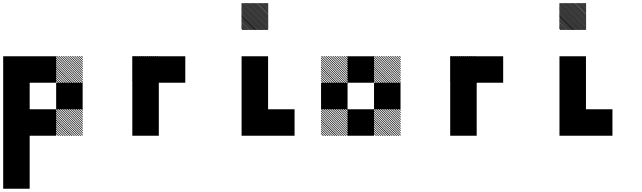

<svg xmlns="http://www.w3.org/2000/svg" viewBox="-20 -854 4040 1208"><path d="M500.8 -155.8 489.2 -167.5H495L500.8 -161.7ZM500.8 -141.7 475 -167.5H480.8L500.8 -147.5ZM500.8 -127.5 460.8 -167.5H466.7L500.8 -133.3ZM500.8 -113.3 446.7 -167.5H452.5L500.8 -119.2ZM500.8 -99.2 432.5 -167.5H438.3L500.8 -105ZM500.8 -85 418.3 -167.5H424.2L500.8 -90.8ZM500.8 -70.8 404.2 -167.5H410L500.8 -76.7ZM500.8 -56.7 390 -167.5H395.8L500.8 -62.5ZM500.8 -42.5 375.8 -167.5H381.7L500.8 -48.3ZM500.8 -28.3 361.7 -167.5H367.5L500.8 -34.2ZM500.8 -14.2 347.5 -167.5H353.3L500.8 -20ZM500.8 0 333.3 -167.5H339.2L500.8 -5.8ZM487.5 0.8 332.5 -154.2V-160L493.3 0.8ZM473.3 0.8 332.5 -140V-145.8L479.2 0.8ZM459.2 0.8 332.5 -125.8V-131.7L465 0.8ZM445 0.8 332.5 -111.7V-117.5L450.8 0.8ZM430 0.8 332.5 -96.7V-103.3L436.7 0.8ZM416.7 0.8 332.5 -83.3V-89.2L422.5 0.8ZM402.5 0.8 332.5 -69.2V-75L408.3 0.8ZM388.3 0.8 332.5 -55V-60.8L394.2 0.8ZM374.2 0.8 332.5 -40.8V-46.7L380 0.8ZM360 0.8 332.5 -26.7V-32.5L365.8 0.8ZM345.8 0.8 332.5 -12.5V-18.3L351.7 0.8ZM500.8 -489.2 489.2 -500.8H495L500.8 -495ZM500.8 -475 475 -500.8H480.8L500.8 -480.8ZM500.8 -460.8 460.8 -500.8H466.7L500.8 -466.7ZM500.8 -446.7 446.7 -500.8H452.5L500.8 -452.5ZM500.8 -432.5 432.5 -500.8H438.3L500.8 -438.3ZM500.8 -418.3 418.3 -500.8H424.2L500.8 -424.2ZM500.8 -404.2 404.2 -500.8H410L500.8 -410ZM500.8 -390 390 -500.8H395.8L500.8 -395.8ZM500.8 -375.8 375.8 -500.8H381.7L500.8 -381.7ZM500.8 -361.7 361.7 -500.8H367.5L500.8 -367.5ZM500.8 -347.5 347.5 -500.8H353.3L500.8 -353.3ZM500.8 -333.3 333.3 -500.8H339.2L500.8 -339.2ZM487.5 -332.5 332.5 -487.5V-493.3L493.3 -332.5ZM473.3 -332.5 332.5 -473.3V-479.2L479.2 -332.5ZM459.2 -332.5 332.5 -459.2V-465L465 -332.5ZM445 -332.5 332.5 -445V-450.8L450.8 -332.5ZM430 -332.5 332.5 -430V-436.7L436.7 -332.5ZM416.7 -332.5 332.5 -416.7V-422.5L422.5 -332.5ZM402.5 -332.5 332.5 -402.5V-408.3L408.3 -332.5ZM388.3 -332.5 332.5 -388.3V-394.2L394.2 -332.5ZM374.2 -332.5 332.5 -374.2V-380L380 -332.5ZM360 -332.5 332.5 -360V-365.8L365.8 -332.5ZM345.8 -332.5 332.5 -345.8V-351.7L351.7 -332.5ZM0 166.7H166.7V333.3H0ZM0 0H166.7V333.3H0ZM166.7 -166.7H333.3V0H166.7ZM0 -166.7H333.3V0H0ZM0 -166.7H166.7V166.7H0ZM333.3 -333.3H500V-166.7H333.3ZM0 -333.3H166.7V0H0ZM166.7 -500H333.3V-333.3H166.7ZM0 -500H333.3V-333.3H0ZM0 -500H166.7V-166.7H0Z M979.2 -500H1145.8V-333.3H979.2ZM980 -488.3 967.5 -500.8H973.3L980 -494.2ZM980 -475.8 955 -500.8H960.8L980 -481.7ZM980 -463.3 942.5 -500.8H948.3L980 -469.2ZM980 -450.8 930 -500.8H935.8L980 -456.7ZM980 -438.3 917.5 -500.8H923.3L980 -444.2ZM980 -425.8 905 -500.8H910L980 -430.8ZM980 -413.3 892.5 -500.8H898.3L980 -419.2ZM980 -400.8 880 -500.8H885.8L980 -406.7ZM980 -388.3 867.5 -500.8H873.3L980 -394.2ZM980 -375.8 855 -500.8H860.8L980 -381.7ZM980 -363.3 842.5 -500.8H848.3L980 -369.2ZM980 -350.8 830 -500.8H835.8L980 -356.7ZM980 -338.3 817.5 -500.8H823.3L980 -344.2ZM973.3 -332.5 811.7 -494.2V-500L979.2 -332.5ZM960.8 -332.5 811.7 -481.7V-487.5L966.7 -332.5ZM948.3 -332.5 811.7 -469.2V-475L954.2 -332.5ZM935.8 -332.5 811.7 -456.7V-462.5L941.7 -332.5ZM923.3 -332.5 811.7 -444.2V-450L929.2 -332.5ZM910 -332.5 811.7 -430.8V-437.5L916.7 -332.5ZM898.3 -332.5 811.7 -419.2V-425L904.2 -332.5ZM885.8 -332.5 811.7 -406.7V-412.5L891.7 -332.5ZM873.3 -332.5 811.7 -394.2V-400L879.2 -332.5ZM860.8 -332.5 811.7 -381.7V-387.5L866.7 -332.5ZM848.3 -332.5 811.7 -369.2V-375L854.2 -332.5ZM835.8 -332.5 811.7 -356.7V-362.5L841.7 -332.5ZM823.3 -332.5 811.7 -344.2V-350L829.2 -332.5ZM812.5 -166.7H979.2V0H812.5ZM812.5 -333.3H979.2V0H812.5ZM812.5 -500H979.2V-166.7H812.5Z M1667.5 -826.7 1660 -834.2H1665.8L1667.5 -832.5ZM1667.5 -819.2 1652.5 -834.2H1658.3L1667.5 -825ZM1667.5 -811.7 1645 -834.2H1650.8L1667.5 -817.5ZM1667.5 -804.2 1637.5 -834.2H1643.3L1667.5 -810ZM1667.5 -796.7 1630 -834.2H1635.8L1667.5 -802.5ZM1667.5 -789.2 1622.5 -834.2H1628.3L1667.5 -795ZM1667.5 -781.7 1615 -834.2H1620.8L1667.5 -787.5ZM1667.5 -774.2 1607.5 -834.2H1613.3L1667.5 -780ZM1667.5 -766.7 1600 -834.2H1605.8L1667.5 -772.5ZM1667.5 -759.2 1592.5 -834.2H1597.5L1667.5 -764.2ZM1667.5 -751.7 1585 -834.2H1590.8L1667.5 -757.5ZM1667.5 -744.2 1577.5 -834.2H1583.3L1667.5 -750ZM1667.5 -736.7 1570 -834.2H1575.8L1667.5 -742.5ZM1667.5 -729.2 1562.5 -834.2H1568.3L1667.5 -735ZM1667.5 -721.7 1555 -834.2H1560.8L1667.5 -727.5ZM1667.5 -714.2 1547.5 -834.2H1553.3L1667.5 -720ZM1667.5 -706.7 1540 -834.2H1545.8L1667.5 -712.5ZM1667.5 -699.2 1532.5 -834.2H1538.3L1667.5 -705ZM1667.5 -691.7 1525 -834.2H1530.8L1667.5 -697.5ZM1667.5 -684.2 1517.5 -834.2H1523.3L1667.5 -690ZM1667.5 -676.7 1510 -834.2H1515.8L1667.5 -682.5ZM1667.5 -669.2 1502.5 -834.2H1508.3L1667.5 -675ZM1663.3 -665.8 1499.2 -830 1500.8 -834.2 1667.5 -667.5ZM1655.8 -665.8 1499.2 -822.5V-828.3L1661.7 -665.8ZM1648.3 -665.8 1499.2 -815V-820.8L1654.2 -665.8ZM1640.8 -665.8 1499.2 -807.5V-813.3L1646.7 -665.8ZM1633.3 -665.8 1499.2 -800V-805.8L1639.2 -665.8ZM1625.8 -665.8 1499.2 -792.5V-798.3L1631.7 -665.8ZM1618.3 -665.8 1499.2 -785V-790.8L1624.2 -665.8ZM1610.8 -665.8 1499.2 -777.5V-783.3L1616.7 -665.8ZM1603.3 -665.8 1499.2 -770V-775.8L1609.2 -665.8ZM1595.8 -665.8 1499.2 -762.5V-768.3L1601.7 -665.8ZM1587.5 -665.8 1499.2 -754.2V-760.8L1594.2 -665.8ZM1580.8 -665.8 1499.2 -747.5V-753.3L1586.7 -665.8ZM1573.3 -665.8 1499.2 -740V-745.8L1579.2 -665.8ZM1565.8 -665.8 1499.2 -732.5V-738.3L1571.7 -665.8ZM1558.3 -665.8 1499.2 -725V-730.8L1564.2 -665.8ZM1550.8 -665.8 1499.2 -717.5V-723.3L1556.7 -665.8ZM1543.3 -665.8 1499.2 -710V-715L1548.3 -665.8ZM1535.8 -665.8 1499.2 -702.5V-708.3L1541.7 -665.8ZM1528.3 -665.8 1499.2 -695V-700.8L1534.2 -665.8ZM1520.8 -665.8 1499.2 -687.5V-693.3L1526.7 -665.8ZM1513.3 -665.8 1499.2 -680V-685.8L1519.2 -665.8ZM1505.8 -665.8 1499.2 -672.5V-678.3L1511.7 -665.8ZM1666.7 -166.7H1833.3V0H1666.7ZM1500 -166.7H1833.3V0H1500ZM1500 -333.3H1666.7V0H1500ZM1500 -500H1666.7V-166.7H1500Z M2500.8 -155.8 2489.2 -167.5H2495L2500.8 -161.7ZM2500.8 -141.7 2475 -167.5H2480.8L2500.8 -147.5ZM2500.8 -127.5 2460.8 -167.5H2466.7L2500.8 -133.3ZM2500.8 -113.3 2446.7 -167.5H2452.5L2500.8 -119.2ZM2500.8 -99.2 2432.5 -167.5H2438.3L2500.8 -105ZM2500.8 -85 2418.3 -167.5H2424.2L2500.8 -90.8ZM2500.8 -70.8 2404.2 -167.5H2410L2500.8 -76.7ZM2500.8 -56.7 2390 -167.5H2395.8L2500.8 -62.5ZM2500.8 -42.5 2375.8 -167.5H2381.7L2500.8 -48.3ZM2500.8 -28.3 2361.7 -167.5H2367.5L2500.8 -34.2ZM2500.8 -14.2 2347.5 -167.5H2353.3L2500.8 -20ZM2500.8 0 2333.3 -167.5H2339.2L2500.8 -5.8ZM2487.5 0.8 2332.5 -154.2V-160L2493.3 0.8ZM2473.3 0.8 2332.5 -140V-145.8L2479.2 0.8ZM2459.2 0.8 2332.5 -125.8V-131.7L2465 0.8ZM2445 0.8 2332.5 -111.7V-117.5L2450.8 0.8ZM2430 0.8 2332.5 -96.7V-103.3L2436.7 0.8ZM2416.7 0.8 2332.5 -83.3V-89.2L2422.5 0.8ZM2402.5 0.8 2332.5 -69.2V-75L2408.3 0.8ZM2388.3 0.8 2332.5 -55V-60.8L2394.2 0.8ZM2374.2 0.8 2332.5 -40.8V-46.7L2380 0.8ZM2360 0.8 2332.5 -26.7V-32.5L2365.8 0.8ZM2345.8 0.8 2332.5 -12.5V-18.3L2351.7 0.8ZM2167.5 -155.8 2155.8 -167.5H2161.7L2167.5 -161.7ZM2167.5 -141.7 2141.7 -167.5H2147.5L2167.5 -147.5ZM2167.5 -127.5 2127.5 -167.5H2133.3L2167.5 -133.3ZM2167.5 -113.3 2113.3 -167.5H2119.2L2167.5 -119.2ZM2167.5 -99.2 2099.2 -167.5H2105L2167.5 -105ZM2167.5 -85 2085 -167.5H2090.8L2167.5 -90.8ZM2167.5 -70.8 2070.8 -167.5H2076.7L2167.5 -76.7ZM2167.5 -56.7 2056.7 -167.5H2062.5L2167.5 -62.5ZM2167.5 -42.5 2042.5 -167.5H2048.3L2167.5 -48.3ZM2167.5 -28.3 2028.3 -167.5H2034.2L2167.5 -34.2ZM2167.5 -14.2 2014.2 -167.5H2020L2167.5 -20ZM2167.5 0 2000 -167.5H2005.8L2167.5 -5.8ZM2154.2 0.8 1999.2 -154.2V-160L2160 0.8ZM2140 0.8 1999.2 -140V-145.8L2145.8 0.8ZM2125.8 0.8 1999.2 -125.8V-131.7L2131.7 0.8ZM2111.7 0.8 1999.2 -111.7V-117.5L2117.5 0.8ZM2096.7 0.8 1999.2 -96.7V-103.3L2103.3 0.8ZM2083.3 0.8 1999.2 -83.3V-89.2L2089.2 0.8ZM2069.2 0.8 1999.2 -69.2V-75L2075 0.8ZM2055 0.8 1999.2 -55V-60.8L2060.8 0.8ZM2040.8 0.8 1999.2 -40.8V-46.7L2046.7 0.8ZM2026.7 0.8 1999.2 -26.7V-32.5L2032.5 0.8ZM2012.5 0.8 1999.2 -12.5V-18.3L2018.3 0.8ZM2500.8 -489.2 2489.2 -500.8H2495L2500.8 -495ZM2500.8 -475 2475 -500.8H2480.8L2500.8 -480.8ZM2500.8 -460.8 2460.8 -500.8H2466.7L2500.8 -466.7ZM2500.8 -446.7 2446.7 -500.8H2452.5L2500.8 -452.5ZM2500.8 -432.5 2432.5 -500.8H2438.3L2500.8 -438.3ZM2500.8 -418.3 2418.3 -500.8H2424.2L2500.8 -424.2ZM2500.8 -404.2 2404.2 -500.8H2410L2500.8 -410ZM2500.8 -390 2390 -500.8H2395.8L2500.8 -395.8ZM2500.8 -375.8 2375.8 -500.8H2381.7L2500.8 -381.7ZM2500.8 -361.7 2361.7 -500.8H2367.5L2500.8 -367.5ZM2500.8 -347.5 2347.5 -500.8H2353.3L2500.8 -353.3ZM2500.8 -333.3 2333.3 -500.8H2339.2L2500.8 -339.2ZM2487.5 -332.5 2332.5 -487.5V-493.3L2493.3 -332.5ZM2473.3 -332.5 2332.5 -473.3V-479.2L2479.2 -332.5ZM2459.2 -332.5 2332.5 -459.2V-465L2465 -332.5ZM2445 -332.5 2332.5 -445V-450.8L2450.8 -332.5ZM2430 -332.5 2332.5 -430V-436.7L2436.7 -332.5ZM2416.7 -332.5 2332.5 -416.7V-422.5L2422.5 -332.5ZM2402.5 -332.5 2332.5 -402.5V-408.3L2408.3 -332.5ZM2388.3 -332.5 2332.5 -388.3V-394.2L2394.2 -332.5ZM2374.2 -332.5 2332.5 -374.2V-380L2380 -332.5ZM2360 -332.5 2332.5 -360V-365.8L2365.8 -332.5ZM2345.8 -332.5 2332.5 -345.8V-351.7L2351.7 -332.5ZM2167.5 -489.2 2155.8 -500.8H2161.7L2167.5 -495ZM2167.5 -475 2141.7 -500.8H2147.5L2167.5 -480.8ZM2167.5 -460.8 2127.5 -500.8H2133.3L2167.5 -466.7ZM2167.5 -446.7 2113.3 -500.8H2119.2L2167.5 -452.5ZM2167.5 -432.5 2099.2 -500.8H2105L2167.5 -438.3ZM2167.5 -418.3 2085 -500.8H2090.8L2167.5 -424.2ZM2167.5 -404.2 2070.8 -500.8H2076.7L2167.5 -410ZM2167.5 -390 2056.7 -500.8H2062.5L2167.5 -395.8ZM2167.5 -375.8 2042.5 -500.8H2048.3L2167.5 -381.7ZM2167.5 -361.7 2028.3 -500.8H2034.2L2167.5 -367.5ZM2167.5 -347.5 2014.2 -500.8H2020L2167.5 -353.3ZM2167.5 -333.3 2000 -500.8H2005.8L2167.5 -339.2ZM2154.2 -332.5 1999.2 -487.5V-493.3L2160 -332.5ZM2140 -332.5 1999.2 -473.3V-479.2L2145.8 -332.5ZM2125.8 -332.5 1999.2 -459.2V-465L2131.7 -332.5ZM2111.7 -332.5 1999.2 -445V-450.8L2117.5 -332.5ZM2096.7 -332.5 1999.2 -430V-436.7L2103.3 -332.5ZM2083.3 -332.5 1999.2 -416.7V-422.5L2089.2 -332.5ZM2069.2 -332.5 1999.2 -402.5V-408.3L2075 -332.5ZM2055 -332.5 1999.2 -388.3V-394.2L2060.8 -332.5ZM2040.8 -332.5 1999.2 -374.2V-380L2046.7 -332.5ZM2026.7 -332.5 1999.2 -360V-365.8L2032.5 -332.5ZM2012.5 -332.5 1999.2 -345.8V-351.7L2018.3 -332.5ZM2166.7 -166.7H2333.3V0H2166.7ZM2333.3 -333.3H2500V-166.7H2333.3ZM2000 -333.3H2166.7V-166.7H2000ZM2166.7 -500H2333.3V-333.3H2166.7Z M2979.2 -500H3145.8V-333.3H2979.2ZM2980 -488.3 2967.5 -500.8H2973.3L2980 -494.2ZM2980 -475.8 2955 -500.8H2960.8L2980 -481.7ZM2980 -463.3 2942.5 -500.8H2948.3L2980 -469.2ZM2980 -450.8 2930 -500.8H2935.8L2980 -456.7ZM2980 -438.3 2917.5 -500.8H2923.3L2980 -444.2ZM2980 -425.8 2905 -500.8H2910L2980 -430.8ZM2980 -413.3 2892.5 -500.8H2898.3L2980 -419.2ZM2980 -400.8 2880 -500.8H2885.8L2980 -406.7ZM2980 -388.3 2867.5 -500.8H2873.3L2980 -394.2ZM2980 -375.8 2855 -500.8H2860.8L2980 -381.7ZM2980 -363.3 2842.5 -500.8H2848.3L2980 -369.2ZM2980 -350.8 2830 -500.8H2835.8L2980 -356.7ZM2980 -338.3 2817.5 -500.8H2823.3L2980 -344.2ZM2973.3 -332.5 2811.7 -494.2V-500L2979.2 -332.5ZM2960.8 -332.5 2811.7 -481.7V-487.5L2966.7 -332.5ZM2948.3 -332.5 2811.7 -469.2V-475L2954.2 -332.5ZM2935.8 -332.5 2811.7 -456.7V-462.5L2941.7 -332.5ZM2923.3 -332.5 2811.7 -444.2V-450L2929.2 -332.5ZM2910 -332.5 2811.7 -430.8V-437.5L2916.7 -332.5ZM2898.3 -332.5 2811.7 -419.2V-425L2904.2 -332.5ZM2885.8 -332.5 2811.7 -406.7V-412.5L2891.7 -332.5ZM2873.3 -332.5 2811.7 -394.2V-400L2879.2 -332.5ZM2860.8 -332.5 2811.7 -381.7V-387.5L2866.7 -332.5ZM2848.3 -332.5 2811.7 -369.2V-375L2854.2 -332.5ZM2835.8 -332.5 2811.7 -356.7V-362.5L2841.7 -332.5ZM2823.3 -332.5 2811.7 -344.2V-350L2829.2 -332.5ZM2812.5 -166.7H2979.2V0H2812.5ZM2812.5 -333.3H2979.2V0H2812.5ZM2812.5 -500H2979.2V-166.7H2812.5Z M3667.5 -826.7 3660 -834.2H3665.8L3667.5 -832.5ZM3667.5 -819.2 3652.5 -834.2H3658.3L3667.5 -825ZM3667.5 -811.7 3645 -834.2H3650.8L3667.5 -817.5ZM3667.5 -804.2 3637.5 -834.2H3643.3L3667.5 -810ZM3667.5 -796.7 3630 -834.2H3635.8L3667.5 -802.5ZM3667.5 -789.2 3622.5 -834.2H3628.3L3667.5 -795ZM3667.5 -781.7 3615 -834.2H3620.8L3667.5 -787.5ZM3667.5 -774.2 3607.5 -834.2H3613.3L3667.5 -780ZM3667.5 -766.7 3600 -834.2H3605.8L3667.5 -772.5ZM3667.5 -759.2 3592.5 -834.2H3597.5L3667.5 -764.2ZM3667.5 -751.7 3585 -834.2H3590.8L3667.5 -757.5ZM3667.5 -744.2 3577.5 -834.2H3583.3L3667.5 -750ZM3667.5 -736.7 3570 -834.2H3575.8L3667.5 -742.5ZM3667.5 -729.2 3562.5 -834.2H3568.3L3667.5 -735ZM3667.5 -721.7 3555 -834.2H3560.8L3667.5 -727.5ZM3667.5 -714.2 3547.5 -834.2H3553.3L3667.5 -720ZM3667.5 -706.7 3540 -834.2H3545.8L3667.5 -712.5ZM3667.5 -699.2 3532.5 -834.2H3538.3L3667.5 -705ZM3667.5 -691.7 3525 -834.2H3530.8L3667.5 -697.5ZM3667.5 -684.2 3517.5 -834.2H3523.3L3667.5 -690ZM3667.5 -676.7 3510 -834.2H3515.8L3667.5 -682.5ZM3667.5 -669.2 3502.5 -834.2H3508.3L3667.5 -675ZM3663.3 -665.8 3499.2 -830 3500.8 -834.2 3667.5 -667.5ZM3655.8 -665.8 3499.2 -822.5V-828.3L3661.7 -665.8ZM3648.3 -665.8 3499.2 -815V-820.8L3654.2 -665.8ZM3640.8 -665.8 3499.2 -807.5V-813.3L3646.7 -665.8ZM3633.3 -665.8 3499.2 -800V-805.8L3639.2 -665.8ZM3625.8 -665.8 3499.2 -792.5V-798.3L3631.7 -665.8ZM3618.3 -665.8 3499.2 -785V-790.8L3624.2 -665.8ZM3610.8 -665.8 3499.2 -777.5V-783.3L3616.7 -665.8ZM3603.3 -665.8 3499.2 -770V-775.8L3609.2 -665.8ZM3595.8 -665.8 3499.2 -762.5V-768.3L3601.7 -665.8ZM3587.5 -665.8 3499.2 -754.2V-760.8L3594.2 -665.8ZM3580.8 -665.8 3499.2 -747.5V-753.3L3586.7 -665.8ZM3573.3 -665.8 3499.2 -740V-745.8L3579.2 -665.8ZM3565.8 -665.8 3499.2 -732.5V-738.3L3571.7 -665.8ZM3558.3 -665.8 3499.2 -725V-730.8L3564.2 -665.8ZM3550.8 -665.8 3499.2 -717.5V-723.3L3556.7 -665.8ZM3543.3 -665.8 3499.2 -710V-715L3548.3 -665.8ZM3535.8 -665.8 3499.2 -702.5V-708.3L3541.7 -665.8ZM3528.3 -665.8 3499.2 -695V-700.8L3534.2 -665.8ZM3520.8 -665.8 3499.2 -687.5V-693.3L3526.7 -665.8ZM3513.3 -665.8 3499.2 -680V-685.8L3519.2 -665.8ZM3505.8 -665.8 3499.2 -672.5V-678.3L3511.7 -665.8ZM3666.7 -166.7H3833.3V0H3666.7ZM3500 -166.7H3833.3V0H3500ZM3500 -333.3H3666.7V0H3500ZM3500 -500H3666.7V-166.7H3500Z"/></svg>

Font: 0xA000-Pixelated-Mono
Style: Pixelated-Mono
Weight: 400
Version: Version 0.1